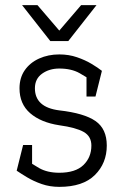

<svg xmlns="http://www.w3.org/2000/svg" viewBox="-20 -720 481 748"><path d="M211 8V-47Q274 -47 305 -77Q336 -107 336 -153Q336 -189 306 -206Q276 -223 211 -232V-290Q308 -279 352 -248.5Q396 -218 396 -153Q396 -84 349.5 -38Q303 8 211 8ZM211 -508V-453Q172 -453 144 -433Q116 -413 116 -376Q116 -302 211 -290V-232Q139 -243 97.5 -279Q56 -315 56 -376Q56 -417 76.5 -446.5Q97 -476 132.5 -492Q168 -508 211 -508ZM45 -55 80 -99Q100 -84 132 -65.5Q164 -47 211 -47V8Q174 8 142.5 -3Q111 -14 86 -29Q61 -44 45 -55ZM342 -402Q322 -417 290 -435Q258 -453 211 -453V-508Q248 -508 280 -497Q312 -486 337 -471Q362 -456 377 -444ZM105 -155V-55H45L70 -155ZM317 -344V-444H377L352 -344ZM176 -560 296 -700H356L246 -560ZM246 -560H176L66 -700H126Z"/></svg>

Font: Epunda Slab Light
Style: Regular
Weight: 300
Designer: Simon Atzbach
Foundry: typofactur
Version: Version 1.102